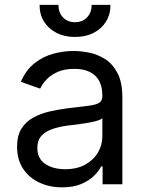

<svg xmlns="http://www.w3.org/2000/svg" viewBox="-20 -764 604 796"><path d="M237.3 12.7Q185.5 12.7 143.1 -7.1Q100.6 -26.9 75.7 -64.5Q50.8 -102.1 50.8 -155.3Q50.8 -202.1 69.3 -231.2Q87.9 -260.3 118.9 -277.1Q149.9 -293.9 187.3 -302.2Q224.6 -310.5 262.7 -315.4Q312.5 -321.8 343.8 -325.2Q375 -328.6 389.6 -336.9Q404.3 -345.2 404.3 -365.2V-368.2Q404.3 -403.3 391.4 -428Q378.4 -452.6 352.5 -465.6Q326.7 -478.5 288.1 -478.5Q248 -478.5 220 -466.3Q191.9 -454.1 173.8 -435.3Q155.8 -416.5 146.5 -396.5L66.4 -424.8Q87.9 -474.6 123.8 -502.4Q159.7 -530.3 201.9 -541.5Q244.1 -552.7 285.2 -552.7Q311.5 -552.7 345.7 -546.6Q379.9 -540.5 412.4 -521.2Q444.8 -502 466.1 -463.1Q487.3 -424.3 487.3 -359.4V0H405.3V-74.2H399.4Q391.1 -56.6 371.1 -36.4Q351.1 -16.1 318.1 -1.7Q285.2 12.7 237.3 12.7ZM250 -62.5Q299.8 -62.5 334.2 -82Q368.7 -101.6 386.5 -132.6Q404.3 -163.6 404.3 -197.3V-274.4Q398.9 -268.1 380.9 -262.9Q362.8 -257.8 339.4 -253.9Q315.9 -250 293.9 -247.3Q272 -244.6 258.8 -243.2Q226.1 -238.8 197.8 -229.2Q169.4 -219.7 152.1 -201.2Q134.8 -182.6 134.8 -150.4Q134.8 -106.9 167.2 -84.7Q199.7 -62.5 250 -62.5ZM291 -610.8Q247.6 -610.8 214.4 -627.7Q181.2 -644.5 162.6 -674.3Q144 -704.1 144 -743.7H222.2Q222.2 -711.9 241.2 -691.9Q260.3 -671.9 291 -671.9Q321.8 -671.9 340.8 -691.9Q359.9 -711.9 359.9 -743.7H438Q438 -704.1 419.4 -674.3Q400.9 -644.5 367.9 -627.7Q335 -610.8 291 -610.8Z"/></svg>

Font: Inter
Style: Regular
Weight: 400
Designer: Rasmus Andersson
Foundry: rsms
Version: Version 4.000;git-8c9346024